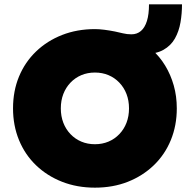

<svg xmlns="http://www.w3.org/2000/svg" viewBox="-20 -854 874 884"><path d="M417 10Q335 10 266 -17Q197 -44 146 -93Q95 -142 67.5 -209Q40 -276 40 -355Q40 -435 67.5 -501.5Q95 -568 146 -617Q197 -666 266 -693Q335 -720 417 -720Q436 -720 460 -717Q484 -714 509 -709Q528 -705 546.5 -700.5Q565 -696 585 -696Q611 -696 629 -711.5Q647 -727 656.5 -757.5Q666 -788 666 -834H818Q818 -792 811 -751Q804 -710 785.5 -677Q767 -644 732.5 -624.5Q698 -605 642 -605L678 -627Q715 -594 740.5 -552Q766 -510 780 -460.5Q794 -411 794 -355Q794 -276 766.5 -209Q739 -142 688 -93Q637 -44 568.5 -17Q500 10 417 10ZM417 -190Q451 -190 479.5 -202Q508 -214 529.5 -236.5Q551 -259 562.5 -289Q574 -319 574 -355Q574 -391 562.5 -421Q551 -451 529.5 -473.5Q508 -496 479.5 -508Q451 -520 417 -520Q383 -520 354.5 -508Q326 -496 304.5 -473.5Q283 -451 271.5 -421Q260 -391 260 -355Q260 -319 271.5 -289Q283 -259 304.5 -236.5Q326 -214 354.5 -202Q383 -190 417 -190Z"/></svg>

Font: Lexend Deca Black
Style: Regular
Weight: 900
Designer: Bonnie Shaver-Troup, Thomas Jockin
Foundry: Lexend
Version: Version 1.007